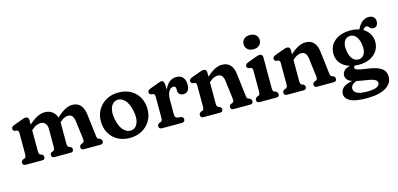

<svg xmlns="http://www.w3.org/2000/svg" viewBox="-79 -1202 4064 1962"><g transform="rotate(-15 1953.0 -221.0)"><path d="M217.5 -432.5V-383Q267 -428.5 308.5 -448.5Q350 -468.5 387.5 -468.5Q433 -468.5 465.2 -445Q497.5 -421.5 511 -379.5Q561 -426 601 -447.2Q641 -468.5 678.5 -468.5Q735 -468.5 765.5 -432.5Q796 -396.5 803.5 -334L831 -105.5Q833.5 -85.5 837 -77.2Q840.5 -69 849.5 -65L863.5 -60.5Q873.5 -54.5 879 -47.5Q884.5 -40.5 884.5 -29.5Q884.5 0 851.5 0H677Q647 0 647 -29.5Q647 -47 664.5 -56.5L679 -62Q689 -66 694.2 -74.8Q699.5 -83.5 697 -104L673 -292.5Q668 -333 652.8 -352.8Q637.5 -372.5 607 -372.5Q588.5 -372.5 568 -362.8Q547.5 -353 522.5 -330.5L519 -327.5Q519 -326 519 -324V-105.5Q519 -84 523 -75.2Q527 -66.5 537 -62L551.5 -56.5Q568.5 -47 568.5 -29.5Q568.5 0 538.5 0H366Q336 0 336 -29.5Q336 -47 353.5 -56.5L368 -62Q378 -66 382 -75Q386 -84 386 -105.5V-290.5Q386 -330.5 367.2 -351.5Q348.5 -372.5 317.5 -372.5Q295.5 -372.5 271.8 -362Q248 -351.5 222.5 -328L217.5 -323.5V-105.5Q217.5 -84 221.5 -75Q225.5 -66 235.5 -62L250 -56.5Q267 -47 267 -29.5Q267 0 237 0H64Q31 0 31 -29.5Q31 -48.5 52 -60.5L66 -65Q75.5 -69 80 -77.2Q84.5 -85.5 84.5 -105.5V-326.5Q84.5 -344 79.8 -351Q75 -358 65.5 -361L44 -363.5Q24 -372 24 -390Q24 -411.5 53.5 -422.5L132.5 -452Q151.5 -459 163.5 -462.5Q175.5 -466 187 -466Q201 -466 209.2 -456.8Q217.5 -447.5 217.5 -432.5Z M1167.5 -468.5Q1240.5 -468.5 1295.5 -437.8Q1350.5 -407 1381.2 -352.8Q1412 -298.5 1412 -227.5Q1412 -160 1380.5 -106Q1349 -52 1292.8 -20.5Q1236.5 11 1163 11Q1090 11 1035 -19.8Q980 -50.5 949.2 -105Q918.5 -159.5 918.5 -231Q918.5 -298 950 -351.8Q981.5 -405.5 1037.5 -437Q1093.5 -468.5 1167.5 -468.5ZM1204.5 -61Q1248 -70 1266.8 -121Q1285.5 -172 1268.5 -249.5Q1250.5 -332 1211.8 -369.2Q1173 -406.5 1127.5 -397Q1084 -388 1064.8 -337.8Q1045.5 -287.5 1062.5 -208.5Q1080.5 -126 1119.8 -89Q1159 -52 1204.5 -61Z M1650 -429 1654.5 -367.5Q1672.5 -418.5 1706 -443.5Q1739.5 -468.5 1780 -468.5Q1823 -468.5 1847.5 -441.8Q1872 -415 1872 -364.5Q1872 -321 1854.8 -300.2Q1837.5 -279.5 1809.5 -279.5Q1780.5 -279.5 1765.8 -293.8Q1751 -308 1751 -333.5V-351Q1751 -380 1723.5 -380Q1697.5 -380 1677.5 -349.8Q1657.5 -319.5 1657.5 -260V-105.5Q1657.5 -68.5 1684 -65L1720 -60.5Q1747 -56.5 1747 -29.5Q1747 0 1714 0H1505Q1472 0 1472 -29.5Q1472 -48.5 1493 -60.5L1507 -65Q1516.5 -69 1521 -77.2Q1525.5 -85.5 1525.5 -105.5V-326.5Q1525.5 -344 1520.8 -351Q1516 -358 1506.5 -361L1485 -363.5Q1465 -372 1465 -390Q1465 -411.5 1494.5 -422.5L1575.5 -452.5Q1591.5 -458.5 1603 -462.2Q1614.5 -466 1622.5 -466Q1634.5 -466 1641.2 -457.8Q1648 -449.5 1650 -429Z M2099 -432.5V-386Q2146.5 -429.5 2186 -449Q2225.5 -468.5 2262.5 -468.5Q2319.5 -468.5 2350.2 -433Q2381 -397.5 2387.5 -336.5L2415 -105.5Q2417 -85.5 2420.8 -77.2Q2424.5 -69 2433.5 -65L2447.5 -60.5Q2457.5 -54.5 2463 -47.5Q2468.5 -40.5 2468.5 -29.5Q2468.5 0 2435.5 0H2260.5Q2230.5 0 2230.5 -29.5Q2230.5 -47 2248 -56.5L2262.5 -62Q2272.5 -66 2277.5 -74.8Q2282.5 -83.5 2280.5 -104L2256.5 -296Q2252 -334.5 2236.5 -353.5Q2221 -372.5 2191 -372.5Q2171 -372.5 2149.2 -362.8Q2127.5 -353 2102 -329.5L2099 -326.5V-105.5Q2099 -84 2103.2 -75Q2107.5 -66 2117 -62L2131.5 -56.5Q2149 -47 2149 -29.5Q2149 0 2118.5 0H1945Q1912 0 1912 -29.5Q1912 -48.5 1933 -60.5L1947 -65Q1956.5 -69 1961 -77.2Q1965.5 -85.5 1965.5 -105.5V-326.5Q1965.5 -344 1960.8 -351Q1956 -358 1946.5 -361L1925 -363.5Q1905 -372 1905 -390Q1905 -411.5 1934.5 -422.5L2014 -452Q2033 -459 2045 -462.5Q2057 -466 2068.5 -466Q2083 -466 2091 -456.8Q2099 -447.5 2099 -432.5Z M2616.5 -537.5Q2578 -537.5 2554.8 -558.2Q2531.5 -579 2531.5 -613Q2531.5 -647 2554.8 -667.5Q2578 -688 2616.5 -688Q2655.5 -688 2678.8 -667.5Q2702 -647 2702 -613Q2702 -579 2678.8 -558.2Q2655.5 -537.5 2616.5 -537.5ZM2692.5 -432.5V-105.5Q2692.5 -85.5 2697 -77.2Q2701.5 -69 2711 -65L2725 -60.5Q2745.5 -49 2745.5 -29.5Q2745.5 0 2713 0H2538.5Q2505.5 0 2505.5 -29.5Q2505.5 -49 2526.5 -60.5L2540.5 -65Q2550 -69 2554.5 -77.2Q2559 -85.5 2559 -105.5V-326.5Q2559 -344 2554.2 -351Q2549.5 -358 2540 -361L2518.5 -363.5Q2498.5 -372 2498.5 -390Q2498.5 -411.5 2528 -422.5L2607.5 -452Q2626.5 -459 2638.5 -462.5Q2650.5 -466 2662 -466Q2676.5 -466 2684.5 -456.8Q2692.5 -447.5 2692.5 -432.5Z M2982.5 -432.5V-386Q3030 -429.5 3069.5 -449Q3109 -468.5 3146 -468.5Q3203 -468.5 3233.8 -433Q3264.5 -397.5 3271 -336.5L3298.5 -105.5Q3300.5 -85.5 3304.2 -77.2Q3308 -69 3317 -65L3331 -60.5Q3341 -54.5 3346.5 -47.5Q3352 -40.5 3352 -29.5Q3352 0 3319 0H3144Q3114 0 3114 -29.5Q3114 -47 3131.5 -56.5L3146 -62Q3156 -66 3161 -74.8Q3166 -83.5 3164 -104L3140 -296Q3135.5 -334.5 3120 -353.5Q3104.5 -372.5 3074.5 -372.5Q3054.5 -372.5 3032.8 -362.8Q3011 -353 2985.5 -329.5L2982.5 -326.5V-105.5Q2982.5 -84 2986.8 -75Q2991 -66 3000.5 -62L3015 -56.5Q3032.5 -47 3032.5 -29.5Q3032.5 0 3002 0H2828.5Q2795.5 0 2795.5 -29.5Q2795.5 -48.5 2816.5 -60.5L2830.5 -65Q2840 -69 2844.5 -77.2Q2849 -85.5 2849 -105.5V-326.5Q2849 -344 2844.2 -351Q2839.5 -358 2830 -361L2808.5 -363.5Q2788.5 -372 2788.5 -390Q2788.5 -411.5 2818 -422.5L2897.5 -452Q2916.5 -459 2928.5 -462.5Q2940.5 -466 2952 -466Q2966.5 -466 2974.5 -456.8Q2982.5 -447.5 2982.5 -432.5Z M3692 -44.5Q3792.5 -31 3835.2 0.8Q3878 32.5 3878 91Q3878 160 3809.2 202.8Q3740.5 245.5 3604.5 245.5Q3486 245.5 3432.5 216.5Q3379 187.5 3379 140.5Q3379 102.5 3408.5 75.2Q3438 48 3506 36Q3467 21.5 3453.8 2.5Q3440.5 -16.5 3440.5 -40Q3440.5 -64 3459.2 -86.2Q3478 -108.5 3524.5 -119Q3461.5 -138 3427 -180.8Q3392.5 -223.5 3392.5 -281Q3392.5 -365.5 3454.8 -416.5Q3517 -467.5 3622 -467.5Q3672 -467.5 3713.5 -453.5L3714.5 -455Q3737.5 -504.5 3769.2 -528.2Q3801 -552 3838 -552Q3868 -552 3887 -535.2Q3906 -518.5 3906 -488.5Q3906 -461 3893 -444.8Q3880 -428.5 3857.5 -428.5Q3838 -428.5 3827.8 -437.8Q3817.5 -447 3809.2 -456.2Q3801 -465.5 3787.5 -465.5Q3769.5 -465.5 3751.5 -436.5Q3793 -412.5 3815.5 -374Q3838 -335.5 3838 -290Q3838 -235 3810 -193.8Q3782 -152.5 3732.8 -129.2Q3683.5 -106 3619 -106Q3595 -106 3573 -109Q3560.5 -99.5 3560.5 -88.5Q3560.5 -79 3570.5 -72Q3580.5 -65 3608.8 -58.5Q3637 -52 3692 -44.5ZM3602.5 -414.5Q3564.5 -413 3544 -381.8Q3523.5 -350.5 3527.5 -298.5Q3532.5 -231 3560 -194.8Q3587.5 -158.5 3627.5 -159.5Q3665.5 -160.5 3686.2 -191.8Q3707 -223 3702.5 -277.5Q3698 -342 3671 -378.8Q3644 -415.5 3602.5 -414.5ZM3486.5 112.5Q3486.5 141.5 3517.2 161Q3548 180.5 3630 180.5Q3699.5 180.5 3730 164.8Q3760.5 149 3760.5 124Q3760.5 100 3731 85.8Q3701.5 71.5 3617 60.5Q3578 55 3548.5 48.5Q3516.5 58 3501.5 75.2Q3486.5 92.5 3486.5 112.5Z"/></g></svg>

Font: Fraunces 72pt SuperSoft SemiBold
Style: Regular
Weight: 600
Version: Version 1.000;[b76b70a41]